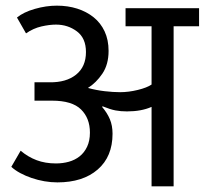

<svg xmlns="http://www.w3.org/2000/svg" viewBox="-20 -659 724 679"><path d="M40 -597Q63 -616 103 -627.5Q143 -639 181 -639Q220 -639 253 -628.5Q286 -618 311 -598Q336 -578 350 -548Q364 -518 364 -479Q364 -431 342 -398.5Q320 -366 291 -348Q320 -340 350 -336.5Q380 -333 405 -333Q435 -333 467.5 -341Q500 -349 516 -360V-566H424V-630H684V-566H594V0H516V-281Q480 -265 429 -265Q407 -265 388.5 -268.5Q370 -272 343 -283L341 -281Q359 -260 368.5 -237.5Q378 -215 378 -186Q378 -105 325.5 -59.5Q273 -14 183 -14Q160 -14 137 -18Q114 -22 92 -29.5Q70 -37 51.5 -47Q33 -57 20 -69L53 -126Q79 -104 109.5 -92.5Q140 -81 178 -81Q202 -81 223.5 -87Q245 -93 261.5 -106Q278 -119 288 -140Q298 -161 298 -190Q298 -241 266.5 -272Q235 -303 164 -303H102V-368H155Q214 -367 249 -395Q284 -423 284 -475Q284 -524 252 -548Q220 -572 178 -572Q155 -572 126.5 -565.5Q98 -559 72 -541Z"/></svg>

Font: Ek Mukta
Style: Regular
Weight: 400
Designer: Girish Dalvi and Yashodeep Gholap
Foundry: Ek Type
Version: Version 2.538;PS 1.001;hotconv 16.6.51;makeotf.lib2.5.65220;